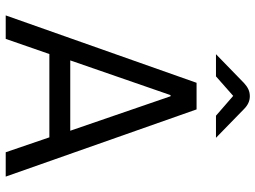

<svg xmlns="http://www.w3.org/2000/svg" viewBox="-131 -763 894 672"><g transform="rotate(90 316.0 -427.0)"><path d="M33.9 0 269.8 -668H362.9L598.1 0H512.9L460.7 -152.8H169.1L116.1 0ZM191.4 -225.9H437.6L316.9 -576.9H312.9ZM169.7 -735.9 270.3 -833.7Q281 -843.8 292.2 -849.1Q303.4 -854.4 316.7 -854.4Q329.6 -854.4 340.8 -849.1Q352 -843.8 362 -833.7L462.3 -735.9H385L315.6 -796.2L247.3 -735.9Z"/></g></svg>

Font: Atkinson Hyperlegible Mono ExtraLight
Style: Regular
Weight: 200
Monospace: yes
Designer: Elliott Scott, Megan Eiswerth, Linus Boman, Theodore Petrosky, Letters from Sweden
Foundry: Applied Design Works, Letters from Sweden
Version: Version 2.001